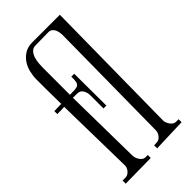

<svg xmlns="http://www.w3.org/2000/svg" viewBox="-216 -754 781 781"><g transform="rotate(-45 174.5 -363.5)"><path d="M147 -683.1Q131.3 -683.1 122.6 -673.3Q113.8 -663.6 109.4 -649.7Q105 -635.7 104 -620.4Q103 -605 103 -594.2V-441.9H104Q121.6 -441.9 132.6 -442.6Q143.6 -443.4 149.7 -447.8Q155.8 -452.1 157.7 -461.9Q159.7 -471.7 159.2 -490.2H175.8L176.8 -306.2H160.2V-381.8Q160.2 -398.4 152.1 -411.6Q144 -424.8 126 -424.8H103L107.9 -86.9Q107.9 -81.1 110.4 -73.7Q112.8 -66.4 116.9 -60.1Q121.1 -53.7 127 -49.3Q132.8 -44.9 140.1 -44.9H153.8V-27.8L7.8 -25.9V-43.9H24.9Q31.7 -43.9 37.8 -47.4Q43.9 -50.8 48.6 -56.4Q53.2 -62 55.9 -68.6Q58.6 -75.2 58.1 -81.1L51.8 -423.8Q43 -422.9 32.7 -422.9Q22.5 -422.9 11.2 -422.9V-439.9L51.8 -440.9Q50.8 -495.6 50.8 -531.7Q50.8 -567.9 50.8 -583Q50.8 -603 55.9 -624Q61 -645 72.5 -662.1Q84 -679.2 102.1 -690.2Q120.1 -701.2 146 -701.2H304.2L296.9 -100.1Q296.9 -94.2 299.6 -86.9Q302.2 -79.6 306.9 -73.2Q311.5 -66.9 317.6 -62.7Q323.7 -58.6 331.1 -59.1H345.2V-42L200.2 -37.1L199.2 -54.2L215.8 -55.2Q222.7 -55.2 228.5 -58.8Q234.4 -62.5 238.8 -68.1Q243.2 -73.7 245.6 -80.3Q248 -86.9 248 -92.8L253.9 -633.8Q253.9 -642.1 252.4 -650.9Q251 -659.7 247.3 -667Q243.7 -674.3 237.1 -679.2Q230.5 -684.1 220.2 -684.1Z"/></g></svg>

Font: Bigelow Rules
Style: Regular
Weight: 400
Designer: Astigmatic (AOETI)
Foundry: Astigmatic (AOETI)
Version: Version 1.001